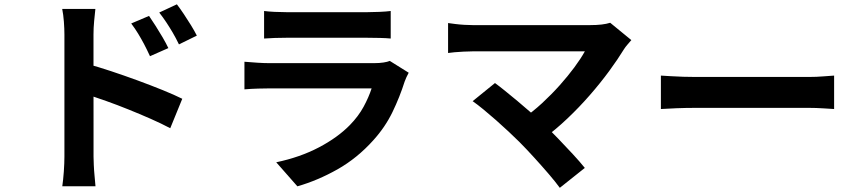

<svg xmlns="http://www.w3.org/2000/svg" viewBox="-20 -819 4040 904"><path d="M681.7 -744.1Q695.8 -723.7 712.8 -696.9Q729.8 -670.1 745.7 -643.1Q761.5 -616 772.7 -592.6L686.2 -554.4Q671.5 -586.3 658.4 -611.2Q645.2 -636.1 630.9 -659.7Q616.7 -683.3 597.8 -708.5ZM812.8 -798.7Q827.9 -779 845.3 -753Q862.7 -727 879.1 -700.4Q895.5 -673.7 906.8 -651.3L822.6 -610Q807.1 -641.9 792.7 -666.3Q778.3 -690.7 763.5 -713.1Q748.7 -735.5 729.8 -760ZM283.3 -81.5Q283.3 -100.6 283.3 -144.2Q283.3 -187.9 283.3 -245.4Q283.3 -303 283.3 -365.7Q283.3 -428.4 283.3 -486.8Q283.3 -545.2 283.3 -590.2Q283.3 -635.2 283.3 -656.2Q283.3 -683.1 280.8 -716.9Q278.2 -750.7 272.9 -777H429.1Q426.3 -751 423.2 -719.2Q420.2 -687.4 420.2 -656.2Q420.2 -628.8 420.2 -581Q420.2 -533.1 420.2 -474.6Q420.2 -416.1 420.3 -355.2Q420.4 -294.3 420.4 -238.7Q420.4 -183 420.4 -141.4Q420.4 -99.7 420.4 -81.5Q420.4 -67.6 421.6 -42.2Q422.7 -16.8 425.3 10.1Q427.9 37.1 429.6 57.9H273.3Q277.6 28.7 280.5 -11.4Q283.3 -51.6 283.3 -81.5ZM390.8 -518Q440.6 -504.6 502.4 -484.1Q564.1 -463.6 627.3 -440.5Q690.4 -417.3 746 -394.8Q801.6 -372.2 838.2 -353.9L781.6 -215.3Q739.3 -237.7 688.3 -260.1Q637.3 -282.5 584.6 -303.7Q531.9 -325 481.8 -342.8Q431.8 -360.7 390.8 -374.2Z M1223.4 -767.2Q1244 -764.5 1273 -763.1Q1302.1 -761.7 1327.3 -761.7Q1345.7 -761.7 1385.2 -761.7Q1424.7 -761.7 1473.2 -761.7Q1521.7 -761.7 1569.9 -761.7Q1618.1 -761.7 1656.2 -761.7Q1694.3 -761.7 1711.5 -761.7Q1735.3 -761.7 1767.1 -763.1Q1799 -764.5 1819.6 -767.2V-637.6Q1799.7 -639.6 1768.6 -640.4Q1737.4 -641.2 1709.8 -641.2Q1693.5 -641.2 1655.3 -641.2Q1617 -641.2 1568.5 -641.2Q1520 -641.2 1471.5 -641.2Q1423 -641.2 1384.2 -641.2Q1345.4 -641.2 1327.3 -641.2Q1303.1 -641.2 1274.3 -640.3Q1245.5 -639.4 1223.4 -637.6ZM1904.3 -476.6Q1899.1 -467.2 1893.5 -455.2Q1887.9 -443.1 1885.3 -435.2Q1862.3 -362.6 1827.9 -291.3Q1793.4 -220.1 1737.4 -158.3Q1661.9 -74.2 1569 -21.7Q1476 30.8 1380.2 58.3L1280.6 -54.9Q1393.6 -78.8 1481.7 -125.2Q1569.9 -171.5 1627.4 -230.3Q1667.5 -271.3 1692 -316.4Q1716.4 -361.6 1729.7 -402.8Q1718.9 -402.8 1692.1 -402.8Q1665.3 -402.8 1627.7 -402.8Q1590.2 -402.8 1547 -402.8Q1503.9 -402.8 1458.8 -402.8Q1413.8 -402.8 1373.1 -402.8Q1332.4 -402.8 1299.6 -402.8Q1266.9 -402.8 1247.4 -402.8Q1228.8 -402.8 1195.7 -401.9Q1162.5 -401 1130.9 -398.3V-528.3Q1163.3 -525.5 1193.7 -523.6Q1224.1 -521.7 1247.4 -521.7Q1262.2 -521.7 1292.5 -521.7Q1322.8 -521.7 1363 -521.7Q1403.2 -521.7 1448.7 -521.7Q1494.2 -521.7 1539.8 -521.7Q1585.3 -521.7 1625.9 -521.7Q1666.5 -521.7 1696.7 -521.7Q1726.8 -521.7 1741.6 -521.7Q1766.5 -521.7 1785.5 -524.7Q1804.6 -527.6 1815.3 -532.2Z M2952.6 -630.2Q2942.3 -618.4 2933.6 -608.2Q2924.8 -598 2918.6 -588.4Q2889.3 -540.5 2848.2 -484.4Q2807.1 -428.4 2757.2 -371.2Q2707.3 -313.9 2651.6 -261.1Q2596 -208.2 2537.4 -165.4L2437.7 -257.7Q2487.6 -291.9 2532.4 -333.3Q2577.1 -374.7 2615.5 -417.7Q2653.9 -460.8 2684.2 -501.7Q2714.4 -542.5 2733.7 -577.2Q2714.4 -577.2 2681 -577.2Q2647.6 -577.2 2604.2 -577.2Q2560.9 -577.2 2513.1 -577.2Q2465.3 -577.2 2417.5 -577.2Q2369.6 -577.2 2327.4 -577.2Q2285.1 -577.2 2253.4 -577.2Q2221.6 -577.2 2205 -577.2Q2185.2 -577.2 2162.5 -575.9Q2139.7 -574.6 2120 -573Q2100.3 -571.3 2089.7 -569.5V-710.5Q2102.9 -708.7 2123.4 -706Q2144 -703.4 2166 -702.1Q2188 -700.8 2205 -700.8Q2218.5 -700.8 2249.7 -700.8Q2281 -700.8 2323.8 -700.8Q2366.6 -700.8 2416.1 -700.8Q2465.6 -700.8 2516.2 -700.8Q2566.9 -700.8 2614 -700.8Q2661 -700.8 2698.7 -700.8Q2736.4 -700.8 2759.5 -700.8Q2819.1 -700.8 2853 -711.8ZM2425.3 -150.8Q2403 -173.1 2374.7 -199.4Q2346.4 -225.8 2315.7 -253Q2285 -280.1 2256.5 -303.5Q2228.1 -326.8 2205.4 -342.7L2310.5 -428Q2330.8 -413.3 2358.2 -391.1Q2385.7 -368.9 2416.9 -342.9Q2448.1 -316.9 2479.9 -289Q2511.6 -261.1 2540.5 -233.8Q2573.6 -202.2 2609.1 -165.3Q2644.5 -128.3 2677.2 -93.1Q2709.8 -57.9 2733.5 -28.4L2615.8 65.3Q2595.1 36.9 2562.7 -0.8Q2530.3 -38.5 2494 -78.3Q2457.8 -118.1 2425.3 -150.8Z M3091.7 -463.1Q3110 -462.1 3138 -460.3Q3166.1 -458.5 3196.7 -457.6Q3227.3 -456.7 3252.6 -456.7Q3278.1 -456.7 3314.9 -456.7Q3351.6 -456.7 3395.3 -456.7Q3438.9 -456.7 3485.6 -456.7Q3532.3 -456.7 3578.1 -456.7Q3623.8 -456.7 3665 -456.7Q3706.2 -456.7 3738.4 -456.7Q3770.5 -456.7 3789.8 -456.7Q3825.1 -456.7 3856.2 -459.4Q3887.3 -462.1 3907.3 -463.1V-305.7Q3889.6 -306.7 3855.7 -308.9Q3821.9 -311.1 3790 -311.1Q3770.8 -311.1 3738.1 -311.1Q3705.4 -311.1 3664.4 -311.1Q3623.3 -311.1 3577.5 -311.1Q3531.8 -311.1 3485.1 -311.1Q3438.4 -311.1 3394.7 -311.1Q3351 -311.1 3314.3 -311.1Q3277.6 -311.1 3252.6 -311.1Q3210.3 -311.1 3165.2 -309.4Q3120.1 -307.7 3091.7 -305.7Z"/></svg>

Font: Noto Sans HK Thin
Style: Regular
Weight: 100
Designer: Ryoko NISHIZUKA 西塚涼子 (kana, bopomofo & ideographs); Paul D. Hunt (Latin, Greek & Cyrillic); Sandoll Communications 산돌커뮤니
Foundry: Adobe
Version: Version 2.004-H2;hotconv 1.0.118;makeotfexe 2.5.65603